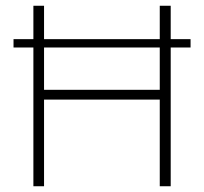

<svg xmlns="http://www.w3.org/2000/svg" viewBox="-20 -647 709 667"><path d="M133 0H96V-482H27V-511H96V-627H133V-511H535V-627H573V-511H642V-482H573V0H535V-301H133ZM133 -482V-335H535V-482Z"/></svg>

Font: Blinker ExtraLight
Style: Regular
Weight: 200
Designer: Juergen Huber
Foundry: supertype
Version: Version 1.017;hotconv 1.0.117;makeotfexe 2.5.65602